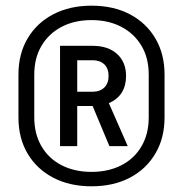

<svg xmlns="http://www.w3.org/2000/svg" viewBox="-20 -760 639 670"><path d="M299.3 -109.9Q223.1 -109.9 165.8 -139.9Q108.4 -169.9 76.4 -223.9Q44.4 -277.8 44.4 -350.1V-500Q44.4 -571.8 76.4 -626Q108.4 -680.2 166 -710.2Q223.6 -740.2 299.3 -740.2Q376 -740.2 433.1 -710.2Q490.2 -680.2 522.2 -626Q554.2 -571.8 554.2 -500V-350.1Q554.2 -278.3 522.2 -224.1Q490.2 -169.9 433.1 -139.9Q376 -109.9 299.3 -109.9ZM99.6 -350.1Q99.6 -293 124.5 -250Q149.4 -207 194.6 -183.6Q239.7 -160.2 299.3 -160.2Q358.9 -160.2 404.1 -183.6Q449.2 -207 474.1 -250Q499 -293 499 -350.1V-500Q499 -557.1 474.1 -599.6Q449.2 -642.1 404.1 -666Q358.9 -689.9 299.3 -689.9Q239.3 -689.9 194.3 -666Q149.4 -642.1 124.5 -599.6Q99.6 -557.1 99.6 -500ZM189.5 -250V-600.1H303.2Q357.4 -600.1 388.7 -571.5Q419.9 -543 419.9 -495.1Q419.9 -426.3 359.9 -399.9L425.8 -250H361.8L303.2 -390.1H249.5V-250ZM249.5 -439.9H303.2Q329.1 -439.9 344 -454.6Q358.9 -469.2 358.9 -495.1Q358.9 -521 344 -535.4Q329.1 -549.8 303.2 -549.8H249.5Z"/></svg>

Font: UDEV Gothic 35
Style: Regular
Weight: 400
Version: v2.1.0; ttfautohint (v1.8.4.7-5d5b-dirty) -l 6 -r 45 -G 200 